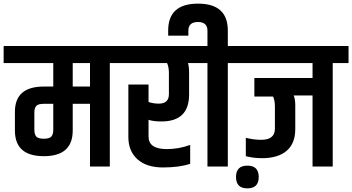

<svg xmlns="http://www.w3.org/2000/svg" viewBox="-54 -916 1937 1056"><path d="M441 0V-345H346V-198Q346 -57 187 -57Q28 -57 28 -198V-301Q28 -440 187 -440H239V-569H-34V-663H638V-569H550V0ZM346 -440H441V-569H346ZM239 -202V-345H187Q156 -345 145.5 -333.5Q135 -322 135 -297V-202Q135 -177 145.5 -165Q156 -153 187 -153Q218 -153 228.5 -165Q239 -177 239 -202Z M875 -514Q875 -547 865 -569H570V-663H1067V-569H980Q986 -550 986 -514V-396Q986 -248 834 -248Q790 -248 763 -257V-165Q763 -96 863 -96Q930 -96 992 -119V-15Q932 5 842 5Q752 5 702 -40Q652 -85 652 -162V-451H763V-355Q790 -346 819 -346Q875 -346 875 -398Z M1087 -663V-747Q1087 -795 1034.5 -795Q982 -795 982 -747V-720H871V-748Q871 -896 1035 -896Q1199 -896 1199 -748V-663H1286V-569H1199V0H1087V-569H1000V-663Z M1458 -330Q1458 -363 1448 -385H1345V-487H1665V-569H1218V-663H1863V-569H1776V0H1665V-391H1561Q1570 -372 1570 -336V-206Q1570 -127 1522.5 -86.5Q1475 -46 1387 -46Q1340 -46 1298 -57V-158Q1342 -147 1383 -147Q1458 -147 1458 -209ZM1306.5 120Q1244 120 1244 57.5Q1244 -5 1306.5 -5Q1369 -5 1369 57.5Q1369 120 1306.5 120Z"/></svg>

Font: Khand Semibold
Style: Regular
Weight: 600
Designer: Devanagari: Sanchit Sawaria, Jyotish Sonowal; Latin: Satya Rajpurohit
Foundry: Indian Type Foundry
Version: Version 1.100;PS 1.0;hotconv 1.0.78;makeotf.lib2.5.61930; tt